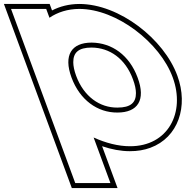

<svg xmlns="http://www.w3.org/2000/svg" viewBox="-270 -673 982 969"><path d="M-20.4 -583.4C20.3 -611.2 71.4 -627.7 129.9 -628C319.7 -628 538.2 -457 601.8 -282C667 -105 577.9 66 385.5 65C326.7 65 263.6 48.7 202.5 20.9L256 166L287.3 251H109.8L78.5 166L-86.7 -282L-183 -543L-214.3 -628H-36.8ZM90.8 -282C132.4 -169 221.9 -104 322.8 -105C425.1 -105 467.4 -168 424.3 -282C383 -394 295.3 -457 192.6 -458C90.2 -458 49.5 -394 90.8 -282ZM-7.4 -620.3 -19.4 -653H-250.2L92.4 276H323.2L245.3 64.9C292.6 81 339.6 90 385.4 90C423.1 90.2 458 84.2 488.9 72.8C629.8 21 681.9 -136.8 625.2 -290.6C558.1 -475.4 332.7 -653 129.8 -653C78.6 -652.7 32.3 -640.9 -7.4 -620.3ZM114.2 -290.6C104.3 -317.5 99.9 -340.4 99.8 -358.8C99.6 -407.1 125.4 -433 192.5 -433C283.9 -432.1 362.5 -377.1 400.8 -273.2C411.4 -245.3 416 -221.9 416.1 -203.2C416.2 -155.4 390.2 -130 322.7 -130C233.4 -129.1 152.9 -185.7 114.2 -290.6Z"/></svg>

Font: Nordica Plus
Style: NordicaClassicBkExtOpOblOl
Weight: 900
Version: Version 1.01